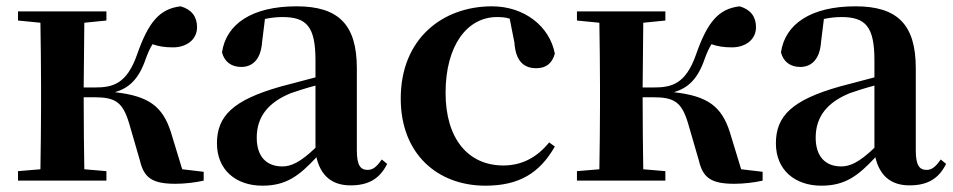

<svg xmlns="http://www.w3.org/2000/svg" viewBox="-20 -572 3019 608"><path d="M423 -64C436 -8 463 10 536 10C564 10 599 6 625 0V-28L557 -36L521 -154C495 -235 451 -268 344 -280C387 -293 419 -319 442 -387C449 -406 455 -419 463 -432C483 -425 502 -422 528 -422C570 -422 604 -446 604 -486C604 -519 587 -542 552 -552C485 -544 450 -502 414 -399C381 -305 336 -295 280 -295H245L247 -500L317 -507V-536H37V-507L108 -500C109 -442 110 -357 110 -301V-235C110 -179 109 -94 108 -36L37 -30V0H317V-30L247 -36C246 -94 245 -182 245 -264H279C346 -264 369 -248 389 -181Z M1090 15C1146 15 1182 -5 1206 -53L1189 -67C1171 -41 1159 -34 1144 -34C1122 -34 1110 -48 1110 -95V-356C1110 -494 1052 -552 919 -552C778 -552 696 -496 683 -406C691 -376 713 -360 744 -360C778 -360 806 -382 810 -439L819 -512C839 -516 856 -518 874 -518C951 -518 979 -488 979 -381V-327L869 -298C717 -255 667 -204 667 -118C667 -34 727 16 811 16C887 16 928 -16 982 -74C995 -18 1029 15 1090 15ZM979 -104C930 -57 901 -45 874 -45C825 -45 793 -75 793 -136C793 -203 830 -248 901 -277C921 -284 949 -293 979 -301Z M1517 16C1624 16 1689 -24 1737 -108L1719 -121C1681 -74 1633 -48 1574 -48C1463 -48 1391 -132 1391 -278C1391 -429 1460 -518 1554 -518C1568 -518 1581 -517 1594 -513L1609 -437C1613 -376 1641 -356 1678 -356C1708 -356 1728 -370 1737 -402C1721 -488 1641 -552 1538 -552C1382 -552 1249 -450 1249 -260C1249 -83 1367 16 1517 16Z M2193 -64C2206 -8 2233 10 2306 10C2334 10 2369 6 2395 0V-28L2327 -36L2291 -154C2265 -235 2221 -268 2114 -280C2157 -293 2189 -319 2212 -387C2219 -406 2225 -419 2233 -432C2253 -425 2272 -422 2298 -422C2340 -422 2374 -446 2374 -486C2374 -519 2357 -542 2322 -552C2255 -544 2220 -502 2184 -399C2151 -305 2106 -295 2050 -295H2015L2017 -500L2087 -507V-536H1807V-507L1878 -500C1879 -442 1880 -357 1880 -301V-235C1880 -179 1879 -94 1878 -36L1807 -30V0H2087V-30L2017 -36C2016 -94 2015 -182 2015 -264H2049C2116 -264 2139 -248 2159 -181Z M2860 15C2916 15 2952 -5 2976 -53L2959 -67C2941 -41 2929 -34 2914 -34C2892 -34 2880 -48 2880 -95V-356C2880 -494 2822 -552 2689 -552C2548 -552 2466 -496 2453 -406C2461 -376 2483 -360 2514 -360C2548 -360 2576 -382 2580 -439L2589 -512C2609 -516 2626 -518 2644 -518C2721 -518 2749 -488 2749 -381V-327L2639 -298C2487 -255 2437 -204 2437 -118C2437 -34 2497 16 2581 16C2657 16 2698 -16 2752 -74C2765 -18 2799 15 2860 15ZM2749 -104C2700 -57 2671 -45 2644 -45C2595 -45 2563 -75 2563 -136C2563 -203 2600 -248 2671 -277C2691 -284 2719 -293 2749 -301Z"/></svg>

Font: Source Han Serif CN
Style: Bold
Weight: 700
Designer: Ryoko NISHIZUKA 西塚涼子 (kana & ideographs); Frank Grießhammer (Latin, Greek & Cyrillic); Wenlong ZHANG 张文龙 (bopomofo); San
Foundry: Adobe
Version: Version 2.003;hotconv 1.1.1;makeotfexe 2.6.0